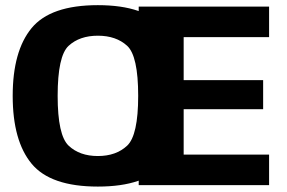

<svg xmlns="http://www.w3.org/2000/svg" viewBox="-20 -700 1084 726"><path d="M350 5.5Q529.5 5.5 600.8 -81Q672 -167.5 672 -337.5Q672 -507 600.8 -593.8Q529.5 -680.5 350 -680.5Q171 -680.5 99.5 -593.8Q28 -507 28 -337.5Q28 -167.5 99.5 -81Q171 5.5 350 5.5ZM350 -110Q281 -110 239.5 -149.2Q198 -188.5 198 -337.5Q198 -488.5 239.5 -526.8Q281 -565 350 -565Q419 -565 460.8 -526.8Q502.5 -488.5 502.5 -337.5Q502.5 -188.5 460.8 -149.2Q419 -110 350 -110ZM504.5 0H997.5V-115.5H674.5V-287H975V-397H674.5V-559.5H997.5V-675H504.5Z"/></svg>

Font: Anybody UltraCondensed Thin
Style: Bold
Weight: 700
Version: Version 1.111